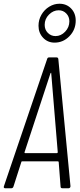

<svg xmlns="http://www.w3.org/2000/svg" viewBox="-27 -1007 426 1027"><path d="M297 -9 287 -140Q287 -142 285.5 -143Q284 -144 282 -144H92Q90 -144 88.5 -143Q87 -142 87 -140L45 -9Q42 0 33 0H1Q-4 0 -6 -3Q-8 -6 -6 -11L225 -691Q227 -700 236 -700H275Q284 -700 285 -691L350 -11Q350 -6 347 -3Q344 0 340 0H307Q297 0 297 -9ZM107 -188H278Q280 -188 282 -192L247 -615Q247 -618 246 -618Q245 -618 243 -615L104 -192Q104 -188 107 -188ZM179 -869Q179 -901 194.5 -928Q210 -955 236 -971Q262 -987 291 -987Q329 -987 353.5 -961.5Q378 -936 378 -897Q378 -848 344.5 -813.5Q311 -779 265 -779Q228 -779 203.5 -805Q179 -831 179 -869ZM344 -893Q344 -918 327.5 -935Q311 -952 287 -952Q258 -952 235 -929Q212 -906 212 -874Q212 -848 229 -831Q246 -814 270 -814Q299 -814 321.5 -837.5Q344 -861 344 -893Z"/></svg>

Font: Barlow Condensed Light
Style: Italic
Weight: 300
Width: 3
Italic angle: -7°
Designer: Jeremy Tribby
Foundry: Tribby Type
Version: Version 1.408